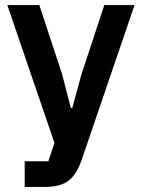

<svg xmlns="http://www.w3.org/2000/svg" viewBox="-20 -542 564 762"><path d="M394 -522H514L304 93Q294 121 281.5 141.5Q269 162 252 175Q235 188 211 194Q187 200 155 200H78V98H172L196 25L9 -522H136L227 -246L261 -114H267L303 -246Z"/></svg>

Font: IBM Plex Sans Thai SemiBold
Style: Regular
Weight: 600
Designer: Mike Abbink, Paul van der Laan, Pieter van Rosmalen, Ben Mitchell, Mark Frömberg
Foundry: Bold Monday
Version: Version 1.1